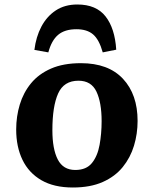

<svg xmlns="http://www.w3.org/2000/svg" viewBox="-20 -819 682 854"><path d="M304 15Q220 15 164 -17.5Q108 -50 80 -108Q52 -166 52 -243Q52 -301 68 -354Q84 -407 118 -448.5Q152 -490 207 -514Q262 -538 340 -538Q462 -538 527 -468.5Q592 -399 592 -281Q592 -224 576 -171Q560 -118 526 -76Q492 -34 437 -9.5Q382 15 304 15ZM315 -63Q364 -63 389 -94Q414 -125 423 -175Q432 -225 432 -280Q432 -363 409 -411.5Q386 -460 329 -460Q264 -460 238.5 -403Q213 -346 213 -240Q213 -156 237 -109.5Q261 -63 315 -63ZM324 -799Q408 -799 449.5 -746Q491 -693 497 -598L437 -586Q421 -643 394 -666Q367 -689 320 -689Q268 -689 238.5 -664Q209 -639 195 -586L133 -597Q140 -655 164 -700.5Q188 -746 228 -772.5Q268 -799 324 -799Z"/></svg>

Font: Literata 7pt
Style: Bold Italic
Weight: 700
Italic angle: -2°
Designer: Latin by Veronika Burian and Jose Scaglione. Greek by Irene Vlachou. Cyrillic by Vera Evstafieva
Foundry: TypeTogether
Version: Version 3.002